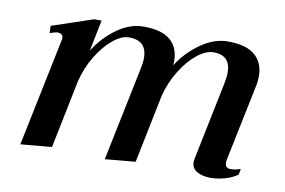

<svg xmlns="http://www.w3.org/2000/svg" viewBox="-59 -578 1018 685"><g transform="rotate(10 450.0 -235.0)"><path d="M785 -64Q784 -60 784 -53Q784 -33 805 -33Q819 -33 840 -40L836 -19Q817 -5 790.5 2.5Q764 10 738 10Q710 10 690 -1Q670 -12 670 -35Q670 -42 671 -46L729 -329Q734 -354 734 -370Q734 -433 672 -433Q645 -433 613.5 -408Q582 -383 556 -341Q530 -299 517 -250L466 0L356 10L426 -330Q431 -353 431 -369Q431 -433 366 -433Q339 -433 308 -407.5Q277 -382 251 -339Q225 -296 213 -246L163 0L50 10L131 -382L132 -388Q132 -406 112 -406Q105 -406 84 -399L83 -425L232 -475H259L236 -362Q267 -412 314 -446Q361 -480 411 -480Q477 -480 508 -453Q539 -426 539 -377Q539 -367 538 -362Q569 -411 617.5 -445.5Q666 -480 716 -480Q783 -480 814.5 -452.5Q846 -425 846 -377Q846 -357 842 -340Z"/></g></svg>

Font: Taviraj Medium
Style: Italic
Weight: 500
Italic angle: -12°
Designer: Katatrad Team
Foundry: CadsonDemak
Version: Version 1.001